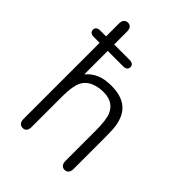

<svg xmlns="http://www.w3.org/2000/svg" viewBox="-189 -722 822 822"><g transform="rotate(45 222.0 -311.0)"><path d="M215 -483Q226 -483 232.5 -488Q239 -493 239 -503Q239 -512 232.5 -517Q226 -522 215 -522H36Q25 -522 18.5 -517Q12 -512 12 -503Q12 -493 18.5 -488Q25 -483 36 -483ZM121 -341V-599Q121 -614 115 -622Q109 -630 97 -630Q85 -630 78.5 -622Q72 -614 72 -599V-22Q72 -8 78.5 0Q85 8 97 8Q109 8 115 0Q121 -8 121 -22V-199Q121 -243 126 -268.5Q131 -294 142 -309Q155 -327 179 -336.5Q203 -346 234 -346Q293 -346 314 -298Q326 -271 326 -202V-22Q326 -8 332.5 0Q339 8 350 8Q362 8 368.5 0Q375 -8 375 -22V-206Q375 -241 373.5 -264Q372 -287 367 -302Q344 -389 238 -389Q197 -389 169 -377Q141 -365 121 -341Z"/></g></svg>

Font: Beiruti Light
Style: Regular
Weight: 300
Designer: Arlette Boutros
Foundry: Boutros
Version: Version 1.41